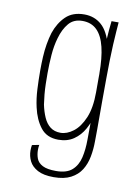

<svg xmlns="http://www.w3.org/2000/svg" viewBox="-80 -579 585 800"><g transform="rotate(10 212.5 -179.0)"><path d="M203 166Q160 166 135 152.5Q110 139 99.5 118Q89 97 89 73Q89 67 89.5 61.5Q90 56 91 50L121 44Q120 49 119.5 54.5Q119 60 119 65Q119 85 125.5 102Q132 119 151.5 129Q171 139 208 139Q253 139 276 118.5Q299 98 307 63.5Q315 29 315 -13Q315 -38 315.5 -72Q316 -106 316 -155.5Q316 -205 316 -276Q316 -315 317 -351.5Q318 -388 320 -420Q322 -452 324 -476.5Q326 -501 328 -516H358Q357 -501 355 -477Q353 -453 351.5 -421.5Q350 -390 349 -353.5Q348 -317 348 -277Q348 -220 347.5 -180.5Q347 -141 347.5 -112Q348 -83 347.5 -59.5Q347 -36 347 -11Q347 22 341 54Q335 86 319.5 111Q304 136 275.5 151Q247 166 203 166ZM195 9Q146 9 120 -24.5Q94 -58 83 -108Q75 -143 73 -183Q71 -223 71 -262Q71 -291 72.5 -319.5Q74 -348 78.5 -374.5Q83 -401 90 -424Q105 -468 134 -496Q163 -524 212 -524Q255 -524 285 -497.5Q315 -471 330.5 -411Q346 -351 346 -250L316 -292Q316 -358 305 -403.5Q294 -449 270.5 -472.5Q247 -496 209 -496Q172 -496 151 -471Q130 -446 119 -407Q109 -373 106 -333.5Q103 -294 103 -256Q103 -233 103.5 -210.5Q104 -188 106 -166.5Q108 -145 111 -125Q117 -96 127.5 -72Q138 -48 155.5 -34.5Q173 -21 199 -21Q226 -21 253 -41.5Q280 -62 298 -104.5Q316 -147 316 -213L346 -256Q346 -228 342.5 -193.5Q339 -159 329.5 -123.5Q320 -88 303.5 -58Q287 -28 260 -9.5Q233 9 195 9Z"/></g></svg>

Font: Truculenta Thin
Style: Regular
Weight: 250
Version: Version 1.002